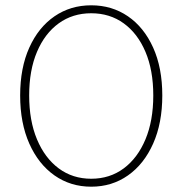

<svg xmlns="http://www.w3.org/2000/svg" viewBox="-20 -692 688 724"><path d="M324 12Q246 12 185.5 -30.5Q125 -73 90.5 -150.5Q56 -228 56 -332Q56 -436 90.5 -512.5Q125 -589 185.5 -630.5Q246 -672 324 -672Q402 -672 462.5 -630.5Q523 -589 557.5 -512.5Q592 -436 592 -332Q592 -228 557.5 -150.5Q523 -73 462.5 -30.5Q402 12 324 12ZM324 -18Q394 -18 446.5 -57Q499 -96 528.5 -166.5Q558 -237 558 -332Q558 -427 528.5 -496.5Q499 -566 446.5 -604Q394 -642 324 -642Q254 -642 201.5 -604Q149 -566 119.5 -496.5Q90 -427 90 -332Q90 -237 119.5 -166.5Q149 -96 201.5 -57Q254 -18 324 -18Z"/></svg>

Font: Source Sans 3 Variable
Style: Regular
Weight: 200
Designer: Paul D. Hunt
Foundry: Adobe Systems Incorporated
Version: Version 3.026